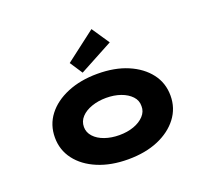

<svg xmlns="http://www.w3.org/2000/svg" viewBox="-136 -985 1281 1169"><g transform="rotate(-20 504.5 -401.0)"><path d="M505 10Q395 10 310 -25.5Q225 -61 177.5 -123.5Q130 -186 130 -267Q130 -349 177.5 -411Q225 -473 310 -508.5Q395 -544 505 -544Q617 -544 700.5 -508.5Q784 -473 831.5 -411Q879 -349 879 -267Q879 -186 831.5 -123.5Q784 -61 700.5 -25.5Q617 10 505 10ZM505 -147Q557 -147 599 -162Q641 -177 666.5 -204.5Q692 -232 691 -267Q692 -304 666.5 -331Q641 -358 599 -373Q557 -388 505 -388Q454 -388 411 -373Q368 -358 343 -331Q318 -304 318 -267Q318 -232 343 -204.5Q368 -177 411 -162Q454 -147 505 -147ZM424 -581 370 -663 565 -812 642 -698Z"/></g></svg>

Font: Lexend Zetta ExtraBold
Style: Regular
Weight: 800
Designer: Bonnie Shaver-Troup, Thomas Jockin
Foundry: Lexend
Version: Version 1.007